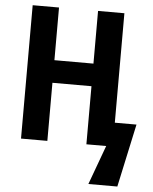

<svg xmlns="http://www.w3.org/2000/svg" viewBox="-61 -764 815 1024"><g transform="rotate(5 347.0 -252.0)"><path d="M563 -128H679L606 210H451L528 0H422V-311H213V0H72V-714H213V-432H422V-714H563Z"/></g></svg>

Font: Noto Sans Condensed
Style: Bold
Weight: 700
Width: 3
Designer: Monotype Design Team
Foundry: Monotype Imaging Inc.
Version: Version 2.013; ttfautohint (v1.8.4.7-5d5b)